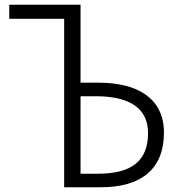

<svg xmlns="http://www.w3.org/2000/svg" viewBox="-20 -788 740 808"><path d="M250 -709V0H405C571 0 670 -74 670 -230C670 -375 557 -440 396 -440H319V-768H19V-709ZM392 -57H319V-383H383C526 -383 603 -332 603 -228C603 -109 532 -57 392 -57Z"/></svg>

Font: Kawkab Mono Light
Style: Regular
Weight: 300
Monospace: yes
Designer: Abdullah Arif
Foundry: Abdullah Arif
Version: Version 1.000;PS 000.500;hotconv 1.0.88;makeotf.lib2.5.64775